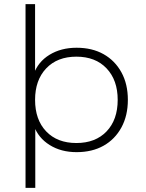

<svg xmlns="http://www.w3.org/2000/svg" viewBox="-20 -725 702 925"><path d="M103 180V-705H149V-367H142Q163 -427 218.5 -461Q274 -495 349 -495Q424 -495 479 -464Q534 -433 565 -376.5Q596 -320 596 -244Q596 -168 565 -111Q534 -54 479 -23Q424 8 349 8Q274 8 219 -26.5Q164 -61 143 -120H150V180ZM348 -36Q440 -36 493.5 -92Q547 -148 547 -244Q547 -339 493.5 -395.5Q440 -452 348 -452Q256 -452 202.5 -395.5Q149 -339 149 -244Q149 -148 202.5 -92Q256 -36 348 -36Z"/></svg>

Font: Nunito Sans 10pt SemiExpanded ExtraLight
Style: Regular
Weight: 250
Width: 6
Designer: Vernon Adams
Foundry: Vernon Adams
Version: Version 3.101;gftools[0.9.27]